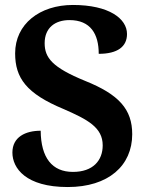

<svg xmlns="http://www.w3.org/2000/svg" viewBox="-20 -744 591 774"><path d="M253 10C417 10 513 -76 513 -203C513 -303 460 -363 323 -418C191 -472 160 -511 160 -570C160 -632 202 -663 260 -663C345 -663 378 -607 378 -527C454 -527 492 -556 492 -607C492 -669 419 -724 274 -724C140 -724 41 -647 41 -529C41 -430 86 -367 235 -305C334 -262 394 -230 394 -158C394 -97 355 -51 274 -51C190 -51 145 -108 144 -217C83 -217 30 -192 30 -129C30 -66 84 10 253 10Z"/></svg>

Font: Noto Serif Armenian SemiCondensed
Style: Bold
Weight: 700
Width: 4
Designer: Monotype Design Team
Foundry: Monotype Imaging Inc.
Version: Version 2.008